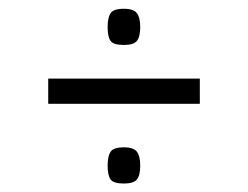

<svg xmlns="http://www.w3.org/2000/svg" viewBox="-20 -522 570 442"><path d="M91 -341H440V-283H91ZM227.8 -140.8Q227.8 -162.5 234.5 -172.6Q241.2 -182.8 265.2 -182.8Q287.8 -182.8 295.2 -172.6Q302.8 -162.5 302.8 -140.8Q302.8 -118.2 295.2 -108.9Q287.8 -99.5 265.2 -99.5Q241.2 -99.5 234.5 -108.9Q227.8 -118.2 227.8 -140.8ZM227.8 -459.8Q227.8 -481.5 234.5 -491.6Q241.2 -501.8 265.2 -501.8Q287.8 -501.8 295.2 -491.6Q302.8 -481.5 302.8 -459.8Q302.8 -437.2 295.2 -427.9Q287.8 -418.5 265.2 -418.5Q241.2 -418.5 234.5 -427.9Q227.8 -437.2 227.8 -459.8Z"/></svg>

Font: Changa ExtraLight ExtraLight
Style: Regular
Weight: 250
Version: Version 3.002; ttfautohint (v1.8.2)